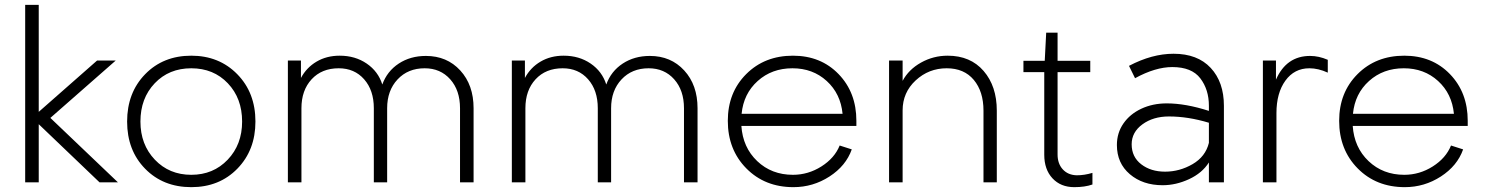

<svg xmlns="http://www.w3.org/2000/svg" viewBox="-20 -753 6133 793"><path d="M84 -733H140V-291L381 -503H458L188 -266L467 0H391L140 -240V0H84Z M1035 -251Q1035 -133 960.5 -56.5Q886 20 770 20Q654 20 579.5 -56Q505 -132 505 -251Q505 -370 579.5 -446.5Q654 -523 770 -523Q885 -523 960 -446.5Q1035 -370 1035 -251ZM980 -251Q980 -347 921 -409Q862 -471 770 -471Q678 -471 619 -409Q560 -347 560 -251Q560 -156 619.5 -93.5Q679 -31 770 -31Q861 -31 920.5 -93.5Q980 -156 980 -251Z M1169 0V-503H1223V-431Q1246 -474 1287.5 -498.5Q1329 -523 1383 -523Q1447 -523 1494.5 -490.5Q1542 -458 1559 -404Q1579 -459 1627 -490.5Q1675 -522 1739 -522Q1826 -522 1881 -462Q1936 -402 1936 -306V0H1880V-306Q1880 -380 1839.5 -425.5Q1799 -471 1734 -471Q1665 -471 1622 -425Q1579 -379 1579 -306V0H1524V-306Q1524 -380 1484 -425.5Q1444 -471 1379 -471Q1309 -471 1267 -425.5Q1225 -380 1225 -306V0Z M2094 0V-503H2148V-431Q2171 -474 2212.5 -498.5Q2254 -523 2308 -523Q2372 -523 2419.5 -490.5Q2467 -458 2484 -404Q2504 -459 2552 -490.5Q2600 -522 2664 -522Q2751 -522 2806 -462Q2861 -402 2861 -306V0H2805V-306Q2805 -380 2764.5 -425.5Q2724 -471 2659 -471Q2590 -471 2547 -425Q2504 -379 2504 -306V0H2449V-306Q2449 -380 2409 -425.5Q2369 -471 2304 -471Q2234 -471 2192 -425.5Q2150 -380 2150 -306V0Z M3255 -31Q3318 -31 3372.5 -65.5Q3427 -100 3448 -152L3498 -136Q3474 -68 3406 -24Q3338 20 3257 20Q3139 20 3062.5 -57.5Q2986 -135 2986 -254Q2986 -371 3062 -447Q3138 -523 3255 -523Q3370 -523 3443.5 -447Q3517 -371 3517 -254V-233H3042Q3048 -144 3107.5 -87.5Q3167 -31 3255 -31ZM3043 -283H3460Q3452 -366 3394.5 -418.5Q3337 -471 3253 -471Q3168 -471 3109.5 -418.5Q3051 -366 3043 -283Z M3894 -523Q3988 -523 4042.5 -460Q4097 -397 4097 -296V0H4042V-296Q4042 -375 4002 -423Q3962 -471 3890 -471Q3816 -471 3762 -421Q3708 -371 3708 -297V0H3652V-503H3708V-419Q3733 -466 3784 -494.5Q3835 -523 3894 -523Z M4293 -114V-455H4207V-502H4295L4301 -618H4348V-502H4483V-455H4348V-115Q4348 -77 4369.5 -53.5Q4391 -30 4427 -29Q4459 -29 4492 -39V9Q4461 20 4417 20Q4361 20 4327 -16.5Q4293 -53 4293 -114Z M5035 -316V0H4973V-82Q4945 -38 4891 -13Q4837 12 4782 12Q4700 12 4646.5 -33.5Q4593 -79 4593 -154Q4593 -204 4620 -243Q4647 -282 4694 -304Q4741 -326 4799 -326Q4877 -326 4973 -295V-316Q4973 -383 4937.5 -429.5Q4902 -476 4822 -476Q4752 -476 4668 -430L4643 -481Q4738 -531 4827 -531Q4926 -531 4980.5 -472.5Q5035 -414 5035 -316ZM4973 -163V-246Q4887 -272 4808 -272Q4743 -272 4698.5 -239.5Q4654 -207 4654 -157Q4654 -105 4693.5 -74.5Q4733 -44 4792 -44Q4852 -44 4905.5 -75Q4959 -106 4973 -163Z M5391 -522Q5427 -522 5464 -506V-453Q5425 -471 5388 -471Q5326 -471 5289 -420Q5252 -369 5252 -286V0H5196V-503H5250V-424Q5293 -522 5391 -522Z M5780 -31Q5843 -31 5897.5 -65.5Q5952 -100 5973 -152L6023 -136Q5999 -68 5931 -24Q5863 20 5782 20Q5664 20 5587.5 -57.5Q5511 -135 5511 -254Q5511 -371 5587 -447Q5663 -523 5780 -523Q5895 -523 5968.5 -447Q6042 -371 6042 -254V-233H5567Q5573 -144 5632.5 -87.5Q5692 -31 5780 -31ZM5568 -283H5985Q5977 -366 5919.5 -418.5Q5862 -471 5778 -471Q5693 -471 5634.5 -418.5Q5576 -366 5568 -283Z"/></svg>

Font: Metropolitano Light
Style: Regular
Weight: 300
Designer: Fonts by Alex Slobzheninov & Chris M. Simpson / Changes by Cristiano Sobral
Foundry: Fonts by Alex Slobzheninov & Chris M. Simpson / Changes by Cristiano Sobral
Version: Version 1.00;August 30, 2020;FontCreator 13.0.0.2681 64-bit